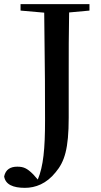

<svg xmlns="http://www.w3.org/2000/svg" viewBox="-49 -755 487 925"><path d="M50 -704 164 -694C168 -404 168 -289 168 -174C168 -39 160 46 133 110L111 85C81 55 64 48 34 48C2 48 -22 61 -29 95C-23 134 14 150 71 150C122 150 175 130 219 75C262 24 282 -38 282 -188V-396C282 -497 282 -598 284 -695L382 -704V-735H50Z"/></svg>

Font: Noto Serif CJK JP SemiBold
Style: Regular
Weight: 600
Designer: Ryoko NISHIZUKA 西塚涼子 (kana & ideographs); Frank Grießhammer (Latin, Greek & Cyrillic); Wenlong ZHANG 张文龙 (bopomofo); San
Foundry: Adobe
Version: Version 2.001;hotconv 1.1.0;makeotfexe 2.6.0